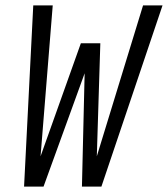

<svg xmlns="http://www.w3.org/2000/svg" viewBox="-20 -690 621 710"><path d="M69 0 103 -670H175L130 -112L279 -530H351L338 -112L509 -670H581L355 0H283L293 -419L141 0Z"/></svg>

Font: Lode Term
Style: Italic
Weight: 400
Italic angle: -11°
Monospace: yes
Designer: Belleve Invis
Foundry: Belleve Invis
Version: Version 29.2.0